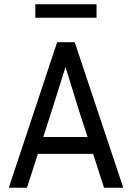

<svg xmlns="http://www.w3.org/2000/svg" viewBox="-20 -877 617 897"><path d="M466 0 415 -158H157L106 0H21L247 -680H329L556 0ZM220 -354 182 -237H389L351 -354L286 -564ZM431 -857V-794H145V-857Z"/></svg>

Font: Inria Sans
Style: Regular
Weight: 400
Designer: Black Foundry Team
Foundry: Black Foundry
Version: Version 1.2; ttfautohint (v1.8.3)